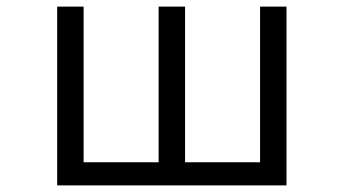

<svg xmlns="http://www.w3.org/2000/svg" viewBox="-20 -561 1040 581"><path d="M847 0H153V-541H233V-70H460V-541H540V-70H767V-541H847Z"/></svg>

Font: IBM Plex Sans JP
Style: Regular
Weight: 400
Designer: Mike Abbink; Paul van der Laan; Pieter van Rosmalen; Wujin Sim; Yejin Wi; Jinhee Kim; Boomi Park; Yona Kim; Kichan Ma
Foundry: Sandoll Inc.
Version: Version 1.000